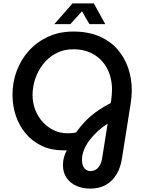

<svg xmlns="http://www.w3.org/2000/svg" viewBox="-20 -900 848 1138"><path d="M514 218Q472 218 435 202.5Q398 187 375.5 155.5Q353 124 353 77Q353 57 358.5 35Q364 13 376 -9Q371 -9 365.5 -9Q360 -9 354 -9Q283 -9 227.5 -35.5Q172 -62 133 -108Q94 -154 74 -213.5Q54 -273 54 -338Q54 -412 79 -479.5Q104 -547 151.5 -599.5Q199 -652 265.5 -682.5Q332 -713 415 -713Q502 -713 567.5 -685Q633 -657 675.5 -608.5Q718 -560 739.5 -497.5Q761 -435 761 -368Q761 -345 759 -323.5Q757 -302 754 -283L703 38Q695 93 670.5 133.5Q646 174 607 196Q568 218 514 218ZM516 114Q543 114 561 94.5Q579 75 585 40L618 -167Q587 -148 560 -123Q533 -98 511.5 -70Q490 -42 478 -12Q466 18 466 47Q466 81 480.5 97.5Q495 114 516 114ZM380 -110Q393 -110 405.5 -111Q418 -112 431 -115Q452 -145 480 -175.5Q508 -206 547.5 -235Q587 -264 636 -289L639 -306Q641 -321 642.5 -338Q644 -355 644 -369Q644 -416 630 -458.5Q616 -501 587.5 -534.5Q559 -568 515.5 -588Q472 -608 415 -608Q358 -608 312.5 -584Q267 -560 236 -520.5Q205 -481 189 -433Q173 -385 173 -337Q173 -289 189.5 -247.5Q206 -206 234.5 -175.5Q263 -145 300 -127.5Q337 -110 380 -110ZM302 -757 410 -880H536L604 -757H510L466 -833L397 -757Z"/></svg>

Font: MuseoModerno Thin Medium
Style: Italic
Weight: 500
Italic angle: -9°
Version: Version 1.003